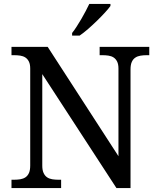

<svg xmlns="http://www.w3.org/2000/svg" viewBox="-20 -951 803 971"><path d="M568.8 0 193.8 -576.2V-113.8Q193.8 -90.3 200.4 -76.2Q207 -62 218 -54.4Q229 -46.9 244.1 -44.4Q259.3 -42 275.9 -42H289.1V0H38.1V-42H50.8Q67.9 -42 82.8 -44.4Q97.7 -46.9 108.9 -54.4Q120.1 -62 126.5 -76.2Q132.8 -90.3 132.8 -113.8V-604Q132.8 -626 126.2 -639.4Q119.6 -652.8 108.4 -660.2Q97.2 -667.5 82.3 -669.7Q67.4 -671.9 50.8 -671.9H38.1V-713.9H221.2L579.1 -161.1V-604Q579.1 -626 572.5 -639.4Q565.9 -652.8 554.7 -660.2Q543.5 -667.5 528.6 -669.7Q513.7 -671.9 497.1 -671.9H483.9V-713.9H734.9V-671.9H722.2Q705.1 -671.9 690.2 -669.4Q675.3 -667 664.1 -659.4Q652.8 -651.9 646.5 -637.7Q640.1 -623.5 640.1 -600.1V0ZM344.7 -784.2Q356 -798.3 367.9 -816.9Q379.9 -835.4 391.4 -855.2Q402.8 -875 413.3 -894.8Q423.8 -914.6 431.6 -931.2H538.6V-920.9Q529.3 -907.7 511.2 -887.9Q493.2 -868.2 471.2 -846.7Q449.2 -825.2 426 -804.9Q402.8 -784.7 382.8 -771H344.7Z"/></svg>

Font: Droid-TTFautohint Serif
Style: Regular
Weight: 400
Foundry: Ascender Corporation
Version: Version 1.00; ttfautohint (v1.00rc1.4-1a1c-dirty) -l 8 -r 50